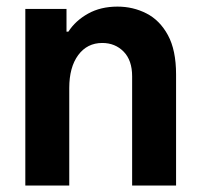

<svg xmlns="http://www.w3.org/2000/svg" viewBox="-20 -573 623 593"><path d="M193.9 -301.1V0H58.2V-545.5H185.4V-475.1H191.1Q213.1 -509.2 252 -530.9Q290.8 -552.6 343 -552.6Q391 -552.6 432.2 -531.6Q473.4 -510.7 498.6 -464.5Q523.8 -418.3 523.8 -343V0H388.1V-337.4Q388.1 -386.7 361.9 -413.5Q335.6 -440.3 295.8 -440.3Q249.3 -440.3 221.6 -402.9Q193.9 -365.4 193.9 -301.1Z"/></svg>

Font: Interface
Style: Bold
Weight: 700
Designer: Rasmus Andersson
Foundry: rsms
Version: Version 1.8